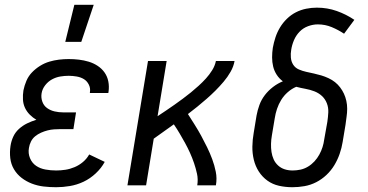

<svg xmlns="http://www.w3.org/2000/svg" viewBox="-20 -775 1540 803"><path d="M215 8Q188 8 162.5 5Q137 2 113.5 -7Q90 -16 70.5 -31Q51 -46 38.5 -67Q26 -88 23 -113.5Q20 -139 24 -165Q27 -185 35.5 -203.5Q44 -222 59.5 -236Q75 -250 93.5 -259Q112 -268 132 -274Q117 -283 104.5 -295.5Q92 -308 84.5 -324Q77 -340 76 -359Q75 -378 78 -397Q82 -417 90.5 -437Q99 -457 114 -472.5Q129 -488 147.5 -499.5Q166 -511 186 -517Q206 -523 226.5 -525.5Q247 -528 267 -528Q289 -528 310 -525.5Q331 -523 351 -517Q371 -511 388.5 -499.5Q406 -488 417.5 -471.5Q429 -455 433 -434.5Q437 -414 434 -392L433 -386H356V-389Q359 -406 351.5 -421Q344 -436 331 -444Q318 -452 301 -455Q284 -458 267 -458Q250 -458 232 -455Q214 -452 197.5 -443Q181 -434 169 -418.5Q157 -403 154 -385Q151 -367 157 -350Q163 -333 177 -323Q191 -313 208.5 -309Q226 -305 244 -305H298L287 -235H233Q220 -235 206 -234Q192 -233 178.5 -229.5Q165 -226 151.5 -220Q138 -214 127 -205Q116 -196 109.5 -183Q103 -170 101 -156Q97 -134 105.5 -113.5Q114 -93 131 -81.5Q148 -70 170 -66Q192 -62 215 -62Q234 -62 253.5 -65Q273 -68 292 -76Q311 -84 327 -97.5Q343 -111 353 -129L418 -98Q404 -72 380.5 -50Q357 -28 329.5 -15Q302 -2 272.5 3Q243 8 215 8ZM253 -600 291 -755H372L320 -600Z M513 0 599 -520H677L639 -289Q657 -301 675 -313Q693 -325 710.5 -337.5Q728 -350 745 -362.5Q762 -375 778.5 -388.5Q795 -402 811 -416.5Q827 -431 841.5 -447Q856 -463 867.5 -481.5Q879 -500 883 -520H961Q957 -497 944.5 -475Q932 -453 915.5 -433.5Q899 -414 881 -396Q863 -378 844 -361.5Q825 -345 805.5 -329Q786 -313 766 -298Q780 -276 794.5 -253Q809 -230 821.5 -207Q834 -184 846 -159.5Q858 -135 867.5 -109.5Q877 -84 882.5 -56.5Q888 -29 883 0H805Q809 -25 804 -48Q799 -71 791.5 -93Q784 -115 774.5 -136Q765 -157 754 -177Q743 -197 731.5 -216.5Q720 -236 707 -255Q686 -240 665 -225Q644 -210 623 -195L591 0Z M1203 8Q1174 8 1147 2Q1120 -4 1098.5 -19.5Q1077 -35 1062.5 -57.5Q1048 -80 1041.5 -107Q1035 -134 1035.5 -162.5Q1036 -191 1041 -219L1053 -292Q1057 -314 1065 -336Q1073 -358 1087.5 -377Q1102 -396 1121.5 -411Q1141 -426 1163 -435Q1148 -446 1137.5 -462Q1127 -478 1122.5 -496.5Q1118 -515 1118 -535Q1118 -555 1121 -575Q1125 -597 1132 -618.5Q1139 -640 1151 -660Q1163 -680 1180 -696.5Q1197 -713 1217.5 -723.5Q1238 -734 1260.5 -738.5Q1283 -743 1305 -743Q1349 -743 1388.5 -729Q1428 -715 1462 -692L1419 -634Q1395 -650 1367.5 -661.5Q1340 -673 1309 -673Q1289 -673 1268.5 -665.5Q1248 -658 1233 -642.5Q1218 -627 1209.5 -607Q1201 -587 1198 -567Q1195 -551 1196.5 -534Q1198 -517 1206.5 -504Q1215 -491 1230 -484.5Q1245 -478 1261 -474.5Q1277 -471 1293 -467.5Q1309 -464 1324 -459.5Q1339 -455 1354 -448Q1369 -441 1381 -431.5Q1393 -422 1402.5 -409.5Q1412 -397 1418.5 -383Q1425 -369 1428.5 -353Q1432 -337 1432 -320.5Q1432 -304 1429.5 -287Q1427 -270 1425 -253L1413 -181Q1409 -156 1400.5 -131.5Q1392 -107 1378.5 -84.5Q1365 -62 1345.5 -43.5Q1326 -25 1302.5 -13Q1279 -1 1253.5 3.5Q1228 8 1203 8ZM1204 -62Q1220 -62 1236.5 -65.5Q1253 -69 1268 -78Q1283 -87 1295 -100Q1307 -113 1315.5 -128.5Q1324 -144 1329 -160Q1334 -176 1336 -192L1349 -265Q1352 -285 1353 -305Q1354 -325 1347 -343Q1340 -361 1326.5 -373.5Q1313 -386 1295 -393Q1277 -400 1257.5 -403.5Q1238 -407 1219 -412Q1200 -404 1183.5 -389.5Q1167 -375 1156 -357Q1145 -339 1138.5 -319.5Q1132 -300 1129 -280L1117 -208Q1114 -191 1113.5 -173.5Q1113 -156 1115.5 -139.5Q1118 -123 1124.5 -108.5Q1131 -94 1143 -83Q1155 -72 1170.5 -67Q1186 -62 1204 -62Z"/></svg>

Font: Iosevka Curly Slab
Style: Italic
Weight: 400
Italic angle: -9°
Monospace: yes
Designer: Belleve Invis
Foundry: Belleve Invis
Version: Version 22.1.2; ttfautohint (v1.8.4)